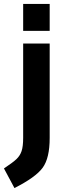

<svg xmlns="http://www.w3.org/2000/svg" viewBox="-54 -720 333 970"><path d="M63 -24V-500H197V-23Q197 79 161.5 127.5Q126 176 19 230L-34 131Q11 101 29 84Q47 67 55 43.5Q63 20 63 -24ZM63 -564V-700H197V-564Z"/></svg>

Font: Titillium Web
Style: Bold
Weight: 700
Version: Version 1.001;PS 57.000;hotconv 1.0.70;makeotf.lib2.5.55311